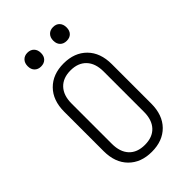

<svg xmlns="http://www.w3.org/2000/svg" viewBox="-276 -1040 1152 1152"><g transform="rotate(-45 300.0 -464.5)"><path d="M300 10Q208 10 153 -45.5Q98 -101 98 -198V-532Q98 -629 153 -684.5Q208 -740 300 -740Q392 -740 447 -684.5Q502 -629 502 -532V-198Q502 -101 447.5 -45.5Q393 10 300 10ZM300 -49Q365 -49 400.5 -87Q436 -125 436 -194V-536Q436 -605 400 -643Q364 -681 300 -681Q236 -681 200 -643Q164 -605 164 -536V-194Q164 -125 199.5 -87Q235 -49 300 -49ZM410 -822Q384 -822 368.5 -837.5Q353 -853 353 -880Q353 -907 368.5 -923Q384 -939 410 -939Q436 -939 451 -923Q466 -907 466 -880Q466 -853 451 -837.5Q436 -822 410 -822ZM192 -822Q167 -822 151.5 -837.5Q136 -853 136 -880Q136 -907 151.5 -923Q167 -939 192 -939Q218 -939 233.5 -923Q249 -907 249 -880Q249 -853 233.5 -837.5Q218 -822 192 -822Z"/></g></svg>

Font: JetBrains Mono NL ExtraLight
Style: Regular
Weight: 200
Designer: Philipp Nurullin, Konstantin Bulenkov
Foundry: JetBrains
Version: Version 2.304; ttfautohint (v1.8.4.7-5d5b)